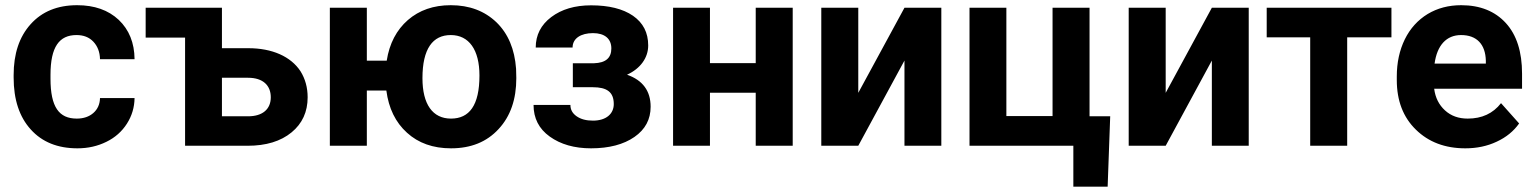

<svg xmlns="http://www.w3.org/2000/svg" viewBox="-20 -558 5873 735"><path d="M273.9 -104C206.1 -104 173.3 -147.9 173.3 -256.8V-271.5C173.3 -378.9 207 -423.8 272.9 -423.8C299.8 -423.8 321.3 -415.5 337.4 -398.4C353.5 -381.3 362.3 -358.9 362.8 -331.5H495.1C494.6 -394 474.1 -444.3 434.6 -481.9C394.5 -519.5 341.3 -538.1 275.4 -538.1C199.7 -538.1 140.6 -513.7 97.2 -465.3C53.7 -417 32.2 -352.1 32.2 -270.5V-261.2C32.2 -176.8 54.2 -110.4 97.7 -62.5C141.1 -14.2 200.7 9.8 276.4 9.8C316.9 9.8 353.5 1.5 387.2 -15.1C420.4 -31.2 446.8 -54.7 465.8 -84.5C484.9 -114.3 494.6 -147 495.1 -182.6H362.8C362.3 -158.7 353.5 -139.6 337.4 -125.5C321.3 -111.3 299.8 -104 273.9 -104Z M537.6 -414.1H688.5V0H927.7C998.5 0 1054.7 -17.1 1096.2 -51.3C1137.2 -85 1157.7 -129.9 1157.7 -185.5C1157.7 -223.1 1148.4 -256.3 1130.4 -285.2C1093.3 -341.8 1022 -373.5 930.7 -373.5H829.6V-528.3H537.6ZM929.7 -260.3C986.8 -260.3 1016.6 -231 1016.6 -185.5C1016.6 -140.6 985.8 -112.8 929.7 -112.8H829.6V-260.3Z M1384.3 -528.3H1242.7V0H1384.3V-211.4H1459C1467.8 -143.6 1494.1 -89.4 1538.1 -49.8C1581.5 -10.3 1637.7 9.8 1706.5 9.8C1782.7 9.8 1843.3 -14.6 1888.7 -64C1934.1 -112.8 1956.5 -177.7 1956.5 -258.8L1955.6 -294.9C1950.2 -369.6 1925.3 -429.2 1880.4 -472.7C1835 -516.1 1776.9 -538.1 1705.6 -538.1C1639.6 -538.1 1585 -519 1541.5 -481.4C1498 -443.4 1470.7 -391.6 1460.4 -325.7H1384.3ZM1597.2 -258.8C1597.2 -371.6 1636.7 -423.8 1705.6 -423.8C1775.4 -423.8 1815.4 -367.2 1815.4 -269C1815.4 -154.3 1776.4 -104 1706.5 -104C1636.2 -104 1597.2 -158.7 1597.2 -258.8Z M2320.3 -372.6C2320.3 -335.9 2298.3 -317.4 2254.4 -315.9H2172.9V-224.1H2249.5C2302.7 -224.1 2329.6 -206.1 2329.6 -159.7C2329.6 -122.1 2300.3 -96.2 2250 -96.2C2224.1 -96.2 2203.6 -101.6 2187.5 -112.8C2171.4 -124 2163.6 -138.2 2163.6 -156.2H2022.5C2022.5 -105.5 2043 -64.9 2084.5 -35.2C2126 -5.4 2178.7 9.8 2242.7 9.8C2311.5 9.8 2367.2 -4.9 2408.7 -33.7C2450.2 -62.5 2470.7 -101.1 2470.7 -149.4C2470.7 -210 2440.4 -251 2380.4 -272C2431.6 -295.4 2461.4 -336.9 2461.4 -383.8C2461.4 -433.1 2441.9 -470.7 2403.3 -497.6C2364.3 -524.4 2310.5 -537.6 2242.7 -537.6C2180.7 -537.6 2129.9 -522.5 2090.3 -492.7C2050.8 -462.9 2030.8 -423.8 2030.8 -376H2171.9C2171.9 -411.1 2203.6 -431.2 2250 -431.2C2294.9 -431.2 2320.3 -409.7 2320.3 -372.6Z M3014.6 -528.3H2873V-316.4H2697.8V-528.3H2556.6V0H2697.8V-203.1H2873V0H3014.6Z M3265.6 -202.6V-528.3H3124V0H3265.6L3442.4 -326.2V0H3583.5V-528.3H3442.4Z M3691.4 0H4088.9V156.7H4220.2L4230 -112.8H4150.9V-528.3H4009.3V-113.8H3832.5V-528.3H3691.4Z M4442.4 -202.6V-528.3H4300.8V0H4442.4L4619.1 -326.2V0H4760.3V-528.3H4619.1Z M5306.6 -528.3H4829.1V-415H4995.6V0H5137.2V-415H5306.6Z M5589.4 9.8C5633.3 9.8 5673.3 1.5 5709.5 -15.6C5745.6 -32.2 5774.4 -55.7 5795.4 -85.4L5726.1 -163.1C5695.3 -123.5 5652.8 -104 5598.6 -104C5563.5 -104 5534.7 -114.3 5511.7 -135.3C5488.8 -156.2 5474.6 -183.6 5470.2 -218.3H5806.6V-275.9C5806.6 -359.4 5786.1 -424.3 5744.6 -469.7C5703.1 -515.1 5646 -538.1 5573.7 -538.1C5525.4 -538.1 5482.9 -526.9 5445.3 -504.4C5407.7 -481.4 5378.4 -449.2 5357.9 -407.7C5337.4 -365.7 5327.1 -318.4 5327.1 -265.1V-251.5C5327.1 -172.4 5351.6 -108.9 5400.4 -61.5C5448.7 -14.2 5511.7 9.8 5589.4 9.8ZM5573.2 -423.8C5633.3 -423.8 5666.5 -388.2 5668 -325.7V-314.5H5471.7C5481.4 -384.8 5517.1 -423.8 5573.2 -423.8Z"/></svg>

Font: Roboto
Style: Bold
Weight: 700
Designer: Google
Version: Version 2.137; 2017